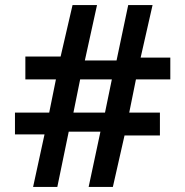

<svg xmlns="http://www.w3.org/2000/svg" viewBox="-20 -737 731 757"><path d="M425 0H329.5L376 -218H251L206 0H110.5L155.5 -207H39V-293H174L200.5 -424H80V-514H219L266 -717H362.5L314.5 -498.5H439.5L485.5 -717H581.5L534.5 -510H651.5V-424H516L489.5 -293H610.5V-203H471ZM394 -293 421 -424H296L269.5 -293Z"/></svg>

Font: Acari Sans
Style: Bold
Weight: 700
Designer: Alfredo Marco Pradil and Stefan Peev (font) & Cristiano Sobral (main changes)
Foundry: Alfredo Marco Pradil and Stefan Peev (font) & Cristiano Sobral (main changes)
Version: Version 1.063; ttfautohint (v1.8.3)